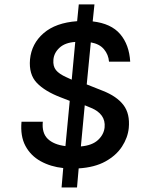

<svg xmlns="http://www.w3.org/2000/svg" viewBox="-20 -751 647 870"><path d="M259 98.5 266.5 10.5Q209.5 4.5 164.2 -20.5Q119 -45.5 95.2 -90Q71.5 -134.5 77.5 -199.5H174Q169 -148.5 196.2 -122Q223.5 -95.5 276.5 -89L296 -294L256 -309.5Q183.5 -337 146.8 -375.5Q110 -414 116 -482Q123 -553.5 177.8 -600.8Q232.5 -648 329.5 -655L337 -731H408L400 -654Q483.5 -644.5 524.5 -596.5Q565.5 -548.5 570 -471.5H474Q471.5 -503.5 451.2 -527.8Q431 -552 391.5 -559L373 -368.5L446 -339.5Q509.5 -314.5 539.5 -275Q569.5 -235.5 563.5 -171Q559 -127 532.8 -86.8Q506.5 -46.5 457.8 -19.5Q409 7.5 336.5 12L329 98.5ZM346.5 -87.5Q398 -92 424.5 -117Q451 -142 454 -174Q457 -204.5 441 -226.8Q425 -249 393 -262L364 -274ZM305 -390 321 -561Q275 -558 249.8 -534.8Q224.5 -511.5 222 -480.5Q219.5 -451 233.5 -433.5Q247.5 -416 281 -401Z"/></svg>

Font: Karla SemiBold
Style: Italic
Weight: 600
Italic angle: -8°
Designer: Jonathan Pinhorn
Version: Version 2.004;gftools[0.9.33]